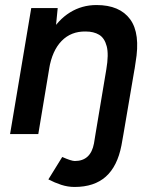

<svg xmlns="http://www.w3.org/2000/svg" viewBox="-20 -529 604 762"><path d="M276 213Q249 213 223 204.5Q197 196 172 183L227 94Q245 102 257.5 106Q270 110 277 110Q340 110 353 40L359 3H470L462 48Q446 131 400 172Q354 213 276 213ZM20 3 104 -497H209L200 -405L132 3ZM359 3 402 -254 516 -267 470 3ZM402 -254Q412 -313 403.5 -345.5Q395 -378 373.5 -391Q352 -404 320 -404Q262 -405 224.5 -366.5Q187 -328 175 -256L132 -259Q146 -338 178 -394Q210 -450 257.5 -479.5Q305 -509 363 -509Q455 -509 496.5 -452.5Q538 -396 518 -281L514 -254Z"/></svg>

Font: Figtree Light SemiBold
Style: Italic
Weight: 600
Italic angle: -9.5°
Version: Version 2.001;gftools[0.9.30]